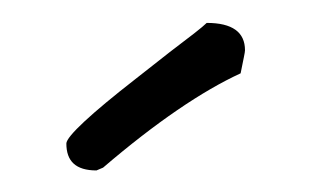

<svg xmlns="http://www.w3.org/2000/svg" viewBox="-20 -767 283 171"><path d="M71.8 -617.7C119.1 -658.2 160.2 -686 194.3 -701.7C196.8 -714.4 198.2 -720.2 198.2 -722.2C198.2 -738.3 187 -746.6 164.1 -746.6C160.2 -742.7 149.4 -734.4 131.3 -720.7L99.6 -695.8C62 -666.5 39.1 -645.5 39.1 -639.2C39.1 -623.5 47.4 -615.2 65.9 -615.2Z"/></svg>

Font: Amatic Mod Bold ONEptTWO
Style: Bold
Weight: 700
Designer: David Occhino Design
Foundry: David Occhino Design
Version: Version 1.2